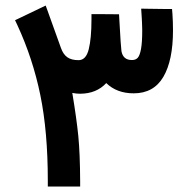

<svg xmlns="http://www.w3.org/2000/svg" viewBox="-20 -684 692 704"><path d="M470.2 -341.8Q408.2 -341.8 369.6 -379.4Q334 -340.8 273.9 -340.3Q259.8 -340.3 245.1 -343.3Q260.7 -249.5 267.1 -185.5Q273.4 -121.6 273.9 -19.5V0H254.4H174.8H155.3V-19.5V-21Q155.3 -201.7 127.9 -335.2Q100.6 -468.8 43.5 -592.3L35.2 -609.9L52.7 -618.2L127.9 -654.3L147.5 -663.6L154.8 -643.6L203.6 -507.8Q211.9 -484.4 227.1 -473.9Q242.2 -463.4 268.1 -463.4Q295.4 -463.4 305.4 -503.4Q315.4 -543.5 315.4 -612.8V-632.3H335L397.9 -631.8H416.5L417.5 -613.3Q423.3 -508.3 425.3 -496.6Q431.2 -463.4 464.4 -463.9Q477.5 -463.9 485.1 -472.2Q492.7 -480.5 497.1 -504.6Q501.5 -528.8 501.5 -572.3Q501.5 -578.6 501.2 -585.7Q501 -592.8 500.7 -600.1Q500.5 -607.4 500 -615Q499.5 -622.6 499 -630.9L497.6 -652.3L519 -651.9L593.3 -650.9H610.8L612.3 -632.8Q614.3 -604 614.3 -572.8Q614.3 -462.4 578.9 -402.1Q543.5 -341.8 470.2 -341.8Z"/></svg>

Font: Samim WOL
Style: Bold-WOL
Weight: 700
Foundry: DejaVu fonts team - Redesigned by Saber Rastikerdar
Version: Version 4.0.5